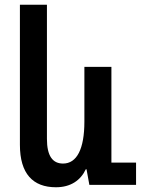

<svg xmlns="http://www.w3.org/2000/svg" viewBox="-20 -780 597 810"><path d="M216 10C278 10 320 -19 342 -66H345L357 0H554V-94H450V-498H336V-267C336 -151 304 -90 246 -90C202 -90 178 -122 178 -194V-760H64V-169C64 -47 119 10 216 10Z"/></svg>

Font: Noto Sans Armenian Condensed SemiBold
Style: Regular
Weight: 600
Width: 3
Designer: Monotype Design Team
Foundry: Monotype Imaging Inc.
Version: Version 2.008